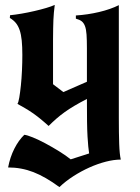

<svg xmlns="http://www.w3.org/2000/svg" viewBox="-20 -505 572 782"><path d="M21 -443Q42 -445 68 -449.5Q94 -454 120 -460Q146 -466 168 -472.5Q190 -479 203 -485Q201 -468 199.5 -454Q198 -440 197.5 -424Q197 -408 196.5 -389Q196 -370 196 -344V-162L238 -130L334 -172V-308Q334 -342 332.5 -364Q331 -386 326 -399Q321 -412 312.5 -418.5Q304 -425 289 -429V-442Q337 -445 383.5 -456Q430 -467 464 -484V-24Q464 39 465.5 81.5Q467 124 472 145Q444 145 411 153.5Q378 162 344.5 177Q311 192 279 212.5Q247 233 222 257Q165 215 116 196Q67 177 13 177Q21 135 38.5 100.5Q56 66 79 44Q90 45 113.5 54.5Q137 64 165 79Q193 94 220.5 111Q248 128 268 144L343 120Q341 107 339.5 91.5Q338 76 336.5 51.5Q335 27 334.5 -9.5Q334 -46 334 -102Q305 -87 283 -74Q261 -61 243 -48Q225 -35 209.5 -21.5Q194 -8 178 8Q158 -10 142.5 -22.5Q127 -35 112.5 -45Q98 -55 83.5 -63.5Q69 -72 51 -82Q55 -87 58.5 -107.5Q62 -128 65 -156.5Q68 -185 69.5 -218Q71 -251 71 -281Q71 -315 68.5 -340Q66 -365 60 -382.5Q54 -400 44.5 -411.5Q35 -423 20 -432Z"/></svg>

Font: New Rocker
Style: Regular
Weight: 400
Designer: Pablo Impallari, Brenda Gallo, Rodrigo Fuenzalida
Foundry: Pablo Impallari, Brenda Gallo, Rodrigo Fuenzalida
Version: Version 1.000; ttfautohint (v0.93) -l 8 -r 50 -G 200 -x 14 -